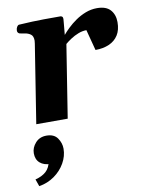

<svg xmlns="http://www.w3.org/2000/svg" viewBox="-88 -559 709 916"><g transform="rotate(-10 267.0 -100.5)"><path d="M272.5 -396Q283.7 -409.7 301.3 -426.5Q318.8 -443.4 341.3 -459Q363.8 -474.6 390.4 -484.9Q417 -495.1 445.8 -495.1Q489.7 -495.1 510.3 -471.9Q530.8 -448.7 530.8 -412.6Q530.8 -374.5 514.9 -349.6Q499 -324.7 470.5 -312.3Q441.9 -299.8 404.3 -299.8L377.9 -400.4Q358.4 -400.4 338.4 -392.6Q318.4 -384.8 301.3 -373.5Q284.2 -362.3 272.5 -352.1L216.8 0H64.5L124.5 -379.9Q126 -388.2 126 -394Q126 -416.5 114 -425Q102.1 -433.6 86.4 -435.8Q70.8 -438 60.1 -440.9Q50.8 -445.3 50.8 -455.6Q50.8 -465.3 55.4 -473.4Q60.1 -481.4 65.9 -481.9Q134.3 -486.3 186 -486.6Q237.8 -486.8 267.1 -486.8Q271 -486.8 275.1 -483.9Q279.3 -481 279.3 -472.2Q279.3 -472.2 277.8 -453.9Q276.4 -435.5 272.5 -396ZM102.5 62Q139.2 62 155.8 85.9Q172.4 109.9 172.4 137.2Q172.4 173.3 153.3 206.8Q134.3 240.2 101.6 263.4Q68.8 286.6 27.3 293.5L15.1 258.8Q46.9 251 66.9 233.4Q86.9 215.8 93.3 180.7L99.6 198.2Q66.9 198.2 47.9 181.6Q28.8 165 28.8 134.8Q28.8 107.4 49.1 84.7Q69.3 62 102.5 62Z"/></g></svg>

Font: Gelasio
Style: Italic
Weight: 400
Italic angle: -8.5°
Designer: Eben Sorkin
Foundry: Eben Sorkin
Version: Version 1.008